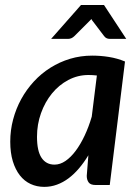

<svg xmlns="http://www.w3.org/2000/svg" viewBox="-20 -740 556 768"><path d="M367.5 -438Q359 -439 350.8 -439.5Q342.5 -440 334 -440Q291 -440 253.2 -420Q215.5 -400 187.8 -366Q160 -332 144 -287.2Q128 -242.5 128 -193Q128 -136 146.2 -108.8Q164.5 -81.5 198 -81.5Q220.5 -81.5 242 -96.2Q263.5 -111 282.8 -136.8Q302 -162.5 318.5 -197.5Q335 -232.5 347 -273.5ZM333.5 -119Q316 -90 296.2 -66.8Q276.5 -43.5 254.5 -27Q232.5 -10.5 208 -1.5Q183.5 7.5 157 7.5Q127.5 7.5 102.5 -4Q77.5 -15.5 59.5 -38.5Q41.5 -61.5 31.2 -95.2Q21 -129 21 -173.5Q21 -219 32.5 -262.2Q44 -305.5 65 -343.8Q86 -382 115.5 -414Q145 -446 181.5 -469Q218 -492 260.2 -504.8Q302.5 -517.5 349 -517.5Q382.5 -517.5 415.5 -512.2Q448.5 -507 480 -494L419 0H362.5Q342 0 334.5 -10.5Q327 -21 327 -36.5ZM485 -584.5H419Q413.5 -584.5 407.8 -586.5Q402 -588.5 396.5 -595.5L352.5 -653.5Q348 -658.5 345.5 -664Q343 -661 340.5 -658.5Q338 -656 335.5 -653.5L277.5 -595.5Q272 -590 265.5 -587.2Q259 -584.5 253 -584.5H184.5L304 -720H396Z"/></svg>

Font: Lato SemiBold
Style: Italic
Weight: 600
Italic angle: -7°
Designer: Lukasz Dziedzic with Adam Twardoch and Botio Nikoltchev
Foundry: tyPoland Lukasz Dziedzic
Version: Version 2.015; 2015-08-06; http://www.latofonts.com/